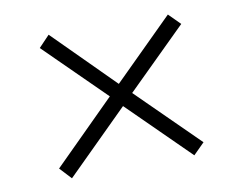

<svg xmlns="http://www.w3.org/2000/svg" viewBox="-63 -706 877 697"><g transform="rotate(-10 375.0 -358.0)"><path d="M642 -140 601 -99 377 -320 149 -94 109 -137 336 -363 116 -580 156 -622 376 -402 595 -619 637 -577 418 -361Z"/></g></svg>

Font: Kaisei Tokumin
Style: Bold
Weight: 700
Designer: Font-Kai, 金井和夫
Foundry: KAZUO KANAI
Version: Version 5.003